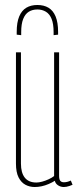

<svg xmlns="http://www.w3.org/2000/svg" viewBox="-20 -740 311 770"><path d="M119 10Q99 10 82 1Q65 -8 54.5 -28.5Q44 -49 44 -84V-530H64V-84Q64 -47 79.5 -27.5Q95 -8 126 -8Q136 -8 149 -11.5Q162 -15 175 -21Q188 -27 197 -34V-530H217V-34Q217 -26 219 -20Q221 -14 225.5 -11.5Q230 -9 236 -9Q250 -9 264 -16L271 1Q264 4 258 6Q252 8 246.5 9Q241 10 236 10Q223 10 212.5 3Q202 -4 200 -15Q189 -8 175 -2Q161 4 147 7Q133 10 119 10ZM130 -720Q156 -720 174.5 -709Q193 -698 203 -674Q213 -650 213 -612Q213 -609 213 -606.5Q213 -604 213 -601L195 -599Q195 -602 195 -605.5Q195 -609 195 -611Q195 -644 187 -664Q179 -684 164 -693Q149 -702 130 -702Q110 -702 95.5 -693Q81 -684 73 -664Q65 -644 65 -611Q65 -609 65 -605.5Q65 -602 65 -599L47 -601Q47 -604 47 -606.5Q47 -609 47 -612Q47 -650 57 -674Q67 -698 85.5 -709Q104 -720 130 -720Z"/></svg>

Font: Georama ExtraCondensed Thin
Style: Regular
Weight: 100
Width: 2
Designer: Jean-Baptiste Levee
Foundry: Production Type
Version: Version 1.001